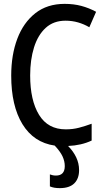

<svg xmlns="http://www.w3.org/2000/svg" viewBox="-20 -746 540 993"><path d="M289 227Q258 227 238 218V156Q244 158 251.5 160Q259 162 269 162Q315 162 315 113Q315 88 303.5 63Q292 38 263 7Q154 -9 96 -104Q38 -199 38 -355Q38 -462 69.5 -545.5Q101 -629 162.5 -677.5Q224 -726 314 -726Q361 -726 400.5 -715.5Q440 -705 477 -685L442 -605Q415 -621 384 -630Q353 -639 319 -639Q257 -639 216.5 -602Q176 -565 156 -501Q136 -437 136 -356Q136 -227 182 -152Q228 -77 320 -77Q357 -77 389 -85.5Q421 -94 454 -106V-19Q401 6 332 9Q359 36 374 67.5Q389 99 389 134Q389 178 364 202.5Q339 227 289 227Z"/></svg>

Font: Noto Sans Mono ExtraCondensed Medium
Style: Regular
Weight: 500
Width: 2
Designer: Monotype Design Team
Foundry: Monotype Imaging Inc.
Version: Version 2.014